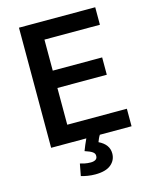

<svg xmlns="http://www.w3.org/2000/svg" viewBox="-131 -778 847 1070"><g transform="rotate(-15 292.5 -243.0)"><path d="M284 207Q262 207 240.5 203.5Q219 200 203 195L216 126Q225 129 241.5 132.5Q258 136 277 136Q294 136 304.5 129.5Q315 123 315 109Q316 95 303 85.5Q290 76 259 66Q264 52 272 33.5Q280 15 287 0H84V-693H524V-592H204V-413H489V-313H204V-101H548V0H365Q359 9 354.5 19.5Q350 30 347 38Q405 66 405 118Q405 157 375 182Q345 207 284 207Z"/></g></svg>

Font: Ubuntu Sans SemiBold
Style: Regular
Weight: 600
Designer: Dalton Maag Ltd
Foundry: Dalton Maag Ltd
Version: Version 1.006; ttfautohint (v1.8.4.7-5d5b)